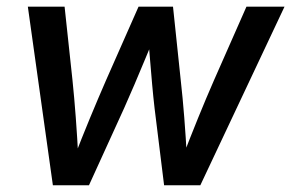

<svg xmlns="http://www.w3.org/2000/svg" viewBox="-20 -549 863 569"><path d="M136.7 0 62.5 -529.3H171.4L194.8 -311.5Q200.2 -259.3 204.6 -200.4Q209 -141.6 212.4 -76.7H197.8Q222.2 -140.1 246.6 -199Q271 -257.8 294.4 -311.5L390.6 -529.3H492.7L515.6 -311.5Q521.5 -259.3 526.1 -200.4Q530.8 -141.6 534.2 -76.7H518.6Q543 -140.1 566.9 -199Q590.8 -257.8 614.3 -311.5L710.4 -529.3H823.2L573.7 0H466.3L438 -229Q434.1 -262.7 430.9 -298.8Q427.7 -335 424.6 -372.8Q421.4 -410.6 418.5 -447.8H440.9Q425.8 -411.1 409.9 -373.3Q394 -335.4 378.7 -299.1Q363.3 -262.7 348.1 -229L243.7 0Z"/></svg>

Font: Inter 24pt Medium
Style: Italic
Weight: 500
Italic angle: -9.3988°
Designer: Rasmus Andersson
Foundry: rsms
Version: Version 4.001;git-66647c0bb